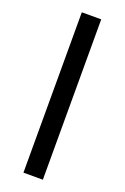

<svg xmlns="http://www.w3.org/2000/svg" viewBox="-144 -781 537 827"><g transform="rotate(20 124.5 -367.5)"><path d="M80 0H169V-735H80Z"/></g></svg>

Font: Eudonet Medium
Style: Regular
Weight: 500
Designer: Mikhail Sharanda
Foundry: Mikhail Sharanda
Version: Version 4.503;Glyphs 3.1.2 (3151)